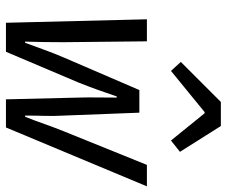

<svg xmlns="http://www.w3.org/2000/svg" viewBox="-80 -702 781 662"><g transform="rotate(90 311.0 -370.5)"><path d="M58 0 46 -486H122L125 -199Q125 -164 124.5 -132.5Q124 -101 123 -66H127Q140 -101 151.5 -133Q163 -165 178 -200L290 -460H368L378 -200Q380 -165 379 -133Q378 -101 378 -66H382Q396 -101 407 -132.5Q418 -164 432 -199L548 -486H622L419 0H322L316 -250Q315 -285 315.5 -314.5Q316 -344 316 -382H312Q305 -362 299.5 -346Q294 -330 288.5 -314.5Q283 -299 277 -283.5Q271 -268 264 -250L158 0ZM224 -569 193 -603 331 -741H414L503 -600L464 -569L370 -685H366Z"/></g></svg>

Font: Source Code Pro
Style: Italic
Weight: 400
Italic angle: -11°
Monospace: yes
Designer: Paul D. Hunt, Teo Tuominen
Foundry: Adobe Systems Incorporated
Version: Version 1.050;PS 1.000;hotconv 16.6.51;makeotf.lib2.5.65220